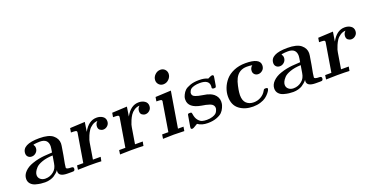

<svg xmlns="http://www.w3.org/2000/svg" viewBox="-29 -1358 3908 2026"><g transform="rotate(-20 1924.5 -344.5)"><path d="M48.8 -95.2Q48.8 -139.2 84 -175Q119.1 -210.9 174.8 -230Q211.9 -243.2 247.6 -250Q283.2 -256.8 309.6 -259Q335.9 -261.2 400.9 -265.1Q409.7 -316.9 410.2 -333Q410.2 -417 318.8 -417Q302.7 -417 284.9 -415.5Q267.1 -414.1 255.6 -412.1Q244.1 -410.2 244.1 -409.2Q244.1 -408.2 245.6 -406Q247.1 -403.8 247.1 -402.8Q258.3 -388.7 257.8 -370.1Q257.8 -339.4 236.3 -318.6Q214.8 -297.9 187 -297.9Q162.1 -297.9 146.5 -313Q130.9 -328.1 130.9 -351.1Q130.9 -453.1 324.2 -453.1Q431.2 -453.1 477.1 -415Q522.9 -377 522.9 -323.2Q522.9 -305.2 514.2 -257.8Q505.4 -203.6 503.9 -195.8Q481.9 -85.9 481.9 -64.9Q481.9 -46.9 538.1 -46.9Q563 -46.9 563 -27.8Q563 -14.6 558.1 -8.3Q553.2 -2 547.1 -1Q541 0 528.8 0H481Q383.8 0 383.8 -56.2Q383.8 -64 386.2 -74.2Q385.3 -71.3 379.6 -64.2Q374 -57.1 360.1 -44.7Q346.2 -32.2 329.1 -21Q312 -9.8 284.4 -2Q256.8 5.9 227.1 5.9Q203.1 5.9 178.5 2.9Q153.8 0 121.3 -9Q88.9 -18.1 68.8 -40.5Q48.8 -63 48.8 -95.2ZM166 -95.2Q166 -66.4 188 -48.1Q210 -29.8 243.2 -29.8Q296.4 -29.8 336.9 -64Q373 -92.8 381.8 -149.9Q383.8 -164.1 388.9 -192.1Q394 -220.2 396 -233.9Q325.2 -231 275.6 -213.4Q226.1 -195.8 204.6 -172.4Q183.1 -148.9 174.6 -130.1Q166 -111.3 166 -95.2Z M595.7 0 602.5 -46.9H672.4L724.6 -361.8Q726.6 -371.6 726.6 -375Q726.6 -389.2 713.1 -392.1Q699.7 -395 660.6 -395L668.5 -441.9L836.4 -450.2L819.8 -344.2Q877 -450.2 966.8 -450.2Q1005.9 -450.2 1034.2 -431.2Q1062.5 -412.1 1062.5 -377Q1062.5 -346.2 1041.5 -326.7Q1020.5 -307.1 993.7 -307.1Q973.6 -307.1 956.5 -319.6Q939.5 -332 939.5 -358.9Q939.5 -392.1 964.4 -414.1Q932.1 -413.1 904.8 -395Q877.4 -377 861.6 -353Q845.7 -329.1 833.7 -301Q821.8 -272.9 816.7 -255.4Q811.5 -237.8 810.5 -228L780.8 -46.9H867.7L858.4 0Q819.3 -2.9 721.7 -2.9Q685.5 -2.9 595.7 0Z M1068.4 0 1075.2 -46.9H1145L1197.3 -361.8Q1199.2 -371.6 1199.2 -375Q1199.2 -389.2 1185.8 -392.1Q1172.4 -395 1133.3 -395L1141.1 -441.9L1309.1 -450.2L1292.5 -344.2Q1349.6 -450.2 1439.5 -450.2Q1478.5 -450.2 1506.8 -431.2Q1535.2 -412.1 1535.2 -377Q1535.2 -346.2 1514.2 -326.7Q1493.2 -307.1 1466.3 -307.1Q1446.3 -307.1 1429.2 -319.6Q1412.1 -332 1412.1 -358.9Q1412.1 -392.1 1437 -414.1Q1404.8 -413.1 1377.4 -395Q1350.1 -377 1334.2 -353Q1318.4 -329.1 1306.4 -301Q1294.4 -272.9 1289.3 -255.4Q1284.2 -237.8 1283.2 -228L1253.4 -46.9H1340.3L1331.1 0Q1292 -2.9 1194.3 -2.9Q1158.2 -2.9 1068.4 0Z M1550.8 0 1558.1 -46.9H1627.9L1679.7 -362.8Q1679.7 -364.7 1680.9 -369.4Q1682.1 -374 1682.1 -375Q1682.1 -389.2 1669.4 -392.1Q1656.7 -395 1620.1 -395L1627.9 -441.9L1802.7 -450.2L1735.8 -46.9H1797.9L1790 0Q1693.8 -2.9 1672.9 -2.9Q1626 -2.9 1550.8 0ZM1684.1 -606.9Q1684.1 -642.1 1710.9 -668.5Q1737.8 -694.8 1772.9 -694.8Q1802.7 -694.8 1822.3 -674.8Q1841.8 -654.8 1841.8 -627Q1841.8 -592.8 1815.4 -565.9Q1789.1 -539.1 1752.9 -539.1Q1723.1 -539.1 1703.6 -559.1Q1684.1 -579.1 1684.1 -606.9Z M1862.8 -7.8 1863.8 -22 1883.8 -138.2Q1885.7 -153.3 1889.6 -156.7Q1893.6 -160.2 1908.7 -160.2Q1923.8 -160.2 1927.2 -156.5Q1930.7 -152.8 1932.6 -140.1Q1938.5 -95.2 1959.2 -69.1Q1980 -43 2002.4 -36.4Q2024.9 -29.8 2055.7 -29.8Q2091.8 -29.8 2118.9 -38.8Q2146 -47.9 2158 -58.3Q2169.9 -68.8 2176.8 -84Q2183.6 -99.1 2184.6 -105.5Q2185.5 -111.8 2185.5 -117.2Q2185.5 -131.3 2178.7 -142.1Q2171.9 -152.8 2162.4 -159.4Q2152.8 -166 2132.3 -172.6Q2111.8 -179.2 2097.9 -182.1Q2084 -185.1 2053.7 -189.9Q1912.6 -213.9 1912.6 -306.2Q1912.6 -314.9 1913.6 -325.4Q1914.6 -335.9 1926.3 -361.1Q1938 -386.2 1956.8 -404.5Q1975.6 -422.9 2017.6 -438Q2059.6 -453.1 2117.7 -453.1Q2179.7 -453.1 2216.8 -434.1Q2254.9 -453.1 2263.7 -453.1Q2281.7 -453.1 2281.7 -437Q2281.7 -436 2281.2 -434.6Q2280.8 -433.1 2280.3 -429.9Q2279.8 -426.8 2279.8 -423.8L2265.6 -338.9Q2262.7 -323.7 2258.3 -320.3Q2253.9 -316.9 2240.7 -316.9Q2216.8 -316.9 2216.8 -332Q2216.8 -333 2217.8 -340.1Q2218.8 -347.2 2218.8 -350.1Q2218.8 -420.9 2116.7 -420.9Q2081.5 -420.9 2055.7 -414.1Q2029.8 -407.2 2017.8 -398.7Q2005.9 -390.1 1999.3 -377.7Q1992.7 -365.2 1991.7 -359.6Q1990.7 -354 1990.7 -349.1Q1990.7 -335 1998.8 -325Q2006.8 -314.9 2025.4 -308.3Q2043.9 -301.8 2056.4 -298.8Q2068.8 -295.9 2096.7 -291Q2132.8 -285.2 2148.2 -281.5Q2163.6 -277.8 2183.1 -269.5Q2202.6 -261.2 2219.7 -248Q2262.7 -211.9 2262.7 -159.2Q2262.7 -147.9 2260.7 -134.5Q2258.8 -121.1 2247.3 -94Q2235.8 -66.9 2215.8 -46.4Q2195.8 -25.9 2153.3 -10Q2110.8 5.9 2053.7 5.9Q1984.9 5.9 1941.9 -25.9Q1939 -23.9 1927.2 -17.6Q1915.5 -11.2 1912.6 -8.8Q1889.6 5.9 1880.4 5.9Q1880.4 5.9 1879.9 5.9Q1879.4 5.9 1878.9 5.9Q1862.8 5.9 1862.8 -7.8Z M2347.2 -183.1Q2347.2 -230 2364.7 -276.6Q2382.3 -323.2 2416.3 -363Q2450.2 -402.8 2508.3 -428Q2566.4 -453.1 2639.2 -453.1Q2801.3 -453.1 2801.3 -372.1Q2801.3 -336.9 2778.8 -317.4Q2756.3 -297.9 2730.5 -297.9Q2705.6 -297.9 2689.9 -313Q2674.3 -328.1 2674.3 -351.1Q2674.3 -387.2 2702.1 -408.2Q2672.4 -413.1 2641.6 -413.1Q2551.8 -413.1 2511.2 -334Q2495.1 -301.8 2485.4 -255.4Q2475.6 -209 2473.4 -186.5Q2471.2 -164.1 2471.2 -154.8Q2471.2 -92.8 2502.7 -63.5Q2534.2 -34.2 2584.5 -34.2Q2627.4 -34.2 2664.3 -55.2Q2701.2 -76.2 2721.2 -111.8Q2729 -126 2733.2 -128.4Q2737.3 -130.9 2749.5 -130.9Q2772.5 -130.9 2772.5 -117.2Q2772.5 -113.3 2766.4 -101.1Q2760.3 -88.9 2744.9 -70.3Q2729.5 -51.8 2707 -34.9Q2684.6 -18.1 2646 -6.1Q2607.4 5.9 2562.5 5.9Q2470.7 5.9 2408.9 -41Q2347.2 -87.9 2347.2 -183.1Z M2835 -95.2Q2835 -139.2 2870.1 -175Q2905.3 -210.9 2960.9 -230Q2998 -243.2 3033.7 -250Q3069.3 -256.8 3095.7 -259Q3122.1 -261.2 3187 -265.1Q3195.8 -316.9 3196.3 -333Q3196.3 -417 3105 -417Q3088.9 -417 3071 -415.5Q3053.2 -414.1 3041.7 -412.1Q3030.3 -410.2 3030.3 -409.2Q3030.3 -408.2 3031.7 -406Q3033.2 -403.8 3033.2 -402.8Q3044.4 -388.7 3043.9 -370.1Q3043.9 -339.4 3022.5 -318.6Q3001 -297.9 2973.1 -297.9Q2948.2 -297.9 2932.6 -313Q2917 -328.1 2917 -351.1Q2917 -453.1 3110.4 -453.1Q3217.3 -453.1 3263.2 -415Q3309.1 -377 3309.1 -323.2Q3309.1 -305.2 3300.3 -257.8Q3291.5 -203.6 3290 -195.8Q3268.1 -85.9 3268.1 -64.9Q3268.1 -46.9 3324.2 -46.9Q3349.1 -46.9 3349.1 -27.8Q3349.1 -14.6 3344.2 -8.3Q3339.4 -2 3333.3 -1Q3327.1 0 3314.9 0H3267.1Q3169.9 0 3169.9 -56.2Q3169.9 -64 3172.4 -74.2Q3171.4 -71.3 3165.8 -64.2Q3160.2 -57.1 3146.2 -44.7Q3132.3 -32.2 3115.2 -21Q3098.1 -9.8 3070.6 -2Q3043 5.9 3013.2 5.9Q2989.3 5.9 2964.6 2.9Q2939.9 0 2907.5 -9Q2875 -18.1 2855 -40.5Q2835 -63 2835 -95.2ZM2952.1 -95.2Q2952.1 -66.4 2974.1 -48.1Q2996.1 -29.8 3029.3 -29.8Q3082.5 -29.8 3123 -64Q3159.2 -92.8 3168 -149.9Q3169.9 -164.1 3175 -192.1Q3180.2 -220.2 3182.1 -233.9Q3111.3 -231 3061.8 -213.4Q3012.2 -195.8 2990.7 -172.4Q2969.2 -148.9 2960.7 -130.1Q2952.1 -111.3 2952.1 -95.2Z M3381.8 0 3388.7 -46.9H3458.5L3510.7 -361.8Q3512.7 -371.6 3512.7 -375Q3512.7 -389.2 3499.3 -392.1Q3485.8 -395 3446.8 -395L3454.6 -441.9L3622.6 -450.2L3606 -344.2Q3663.1 -450.2 3752.9 -450.2Q3792 -450.2 3820.3 -431.2Q3848.6 -412.1 3848.6 -377Q3848.6 -346.2 3827.6 -326.7Q3806.6 -307.1 3779.8 -307.1Q3759.8 -307.1 3742.7 -319.6Q3725.6 -332 3725.6 -358.9Q3725.6 -392.1 3750.5 -414.1Q3718.3 -413.1 3690.9 -395Q3663.6 -377 3647.7 -353Q3631.8 -329.1 3619.9 -301Q3607.9 -272.9 3602.8 -255.4Q3597.7 -237.8 3596.7 -228L3566.9 -46.9H3653.8L3644.5 0Q3605.5 -2.9 3507.8 -2.9Q3471.7 -2.9 3381.8 0Z"/></g></svg>

Font: CMU Serif Extra
Style: BoldSlanted
Weight: 700
Italic angle: -9.46001°
Version: Version 0.7.0